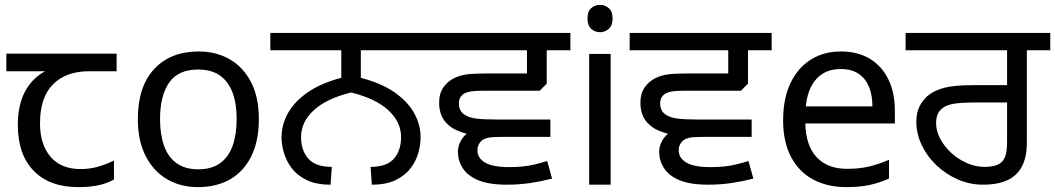

<svg xmlns="http://www.w3.org/2000/svg" viewBox="-20 -757 4325 787"><path d="M301 10Q183 10 118 -57Q53 -124 53 -245Q53 -325 82 -380.5Q111 -436 165 -465H6V-537H458V-465H345Q251 -465 197.5 -411.5Q144 -358 144 -252Q144 -165 187 -114.5Q230 -64 310 -64Q347 -64 381 -73.5Q415 -83 447 -99V-21Q418 -5 383 2.5Q348 10 301 10Z M1041 -269Q1041 -180 1010.5 -117.5Q980 -55 924 -22.5Q868 10 791 10Q720 10 664.5 -22.5Q609 -55 577 -117.5Q545 -180 545 -269Q545 -402 612 -474Q679 -546 794 -546Q867 -546 922.5 -513.5Q978 -481 1009.5 -419.5Q1041 -358 1041 -269ZM636 -269Q636 -206 652.5 -159.5Q669 -113 704 -88Q739 -63 793 -63Q847 -63 882 -88Q917 -113 933.5 -159.5Q950 -206 950 -269Q950 -333 933 -378Q916 -423 881.5 -447.5Q847 -472 792 -472Q710 -472 673 -418Q636 -364 636 -269Z M1335 0Q1276 0 1237 -19Q1198 -38 1175.5 -68Q1153 -98 1143.5 -131.5Q1134 -165 1134 -194Q1134 -245 1160 -292.5Q1186 -340 1240.5 -378Q1295 -416 1379 -438V-551H1088V-622H1750V-551H1459V-438Q1544 -416 1598 -378Q1652 -340 1678 -292.5Q1704 -245 1704 -194Q1704 -165 1695 -131.5Q1686 -98 1663.5 -68Q1641 -38 1602 -19Q1563 0 1504 0L1499 -73Q1566 -73 1595 -107Q1624 -141 1624 -195Q1624 -257 1572 -305Q1520 -353 1419 -378Q1318 -353 1266 -305Q1214 -257 1214 -195Q1214 -141 1243.5 -107Q1273 -73 1340 -73Z M2236 -196H1998Q1966 -196 1934.5 -200.5Q1903 -205 1877 -213.5Q1851 -222 1833 -233Q1804 -253 1792 -278Q1780 -303 1780 -336Q1780 -373 1796.5 -397.5Q1813 -422 1840 -436Q1866 -449 1896.5 -452.5Q1927 -456 1982 -456H2140V-551H1736V-622H2318V-551H2221V-414L2192 -385H1956Q1929 -385 1912.5 -382.5Q1896 -380 1885 -375Q1874 -369 1867.5 -359Q1861 -349 1861 -333Q1861 -317 1867.5 -304.5Q1874 -292 1889 -284Q1906 -274 1935.5 -270.5Q1965 -267 2026 -267H2236ZM2057 0Q1984 0 1940 -18.5Q1896 -37 1876.5 -68Q1857 -99 1857 -134Q1857 -168 1880.5 -196.5Q1904 -225 1953 -231L2097 -196H2057Q2015 -196 1995 -194.5Q1975 -193 1959 -184Q1949 -177 1943 -166Q1937 -155 1937 -141Q1937 -109 1968.5 -90.5Q2000 -72 2067 -72Q2096 -72 2121.5 -74.5Q2147 -77 2172 -83Q2197 -89 2223 -97L2243 -25Q2201 -14 2155 -7Q2109 0 2057 0Z M2483 -536V0H2395V-536ZM2440 -737Q2460 -737 2475.5 -723.5Q2491 -710 2491 -681Q2491 -653 2475.5 -639Q2460 -625 2440 -625Q2418 -625 2403 -639Q2388 -653 2388 -681Q2388 -710 2403 -723.5Q2418 -737 2440 -737Z M3061 -196H2823Q2791 -196 2759.5 -200.5Q2728 -205 2702 -213.5Q2676 -222 2658 -233Q2629 -253 2617 -278Q2605 -303 2605 -336Q2605 -373 2621.5 -397.5Q2638 -422 2665 -436Q2691 -449 2721.5 -452.5Q2752 -456 2807 -456H2965V-551H2561V-622H3143V-551H3046V-414L3017 -385H2781Q2754 -385 2737.5 -382.5Q2721 -380 2710 -375Q2699 -369 2692.5 -359Q2686 -349 2686 -333Q2686 -317 2692.5 -304.5Q2699 -292 2714 -284Q2731 -274 2760.5 -270.5Q2790 -267 2851 -267H3061ZM2882 0Q2809 0 2765 -18.5Q2721 -37 2701.5 -68Q2682 -99 2682 -134Q2682 -168 2705.5 -196.5Q2729 -225 2778 -231L2922 -196H2882Q2840 -196 2820 -194.5Q2800 -193 2784 -184Q2774 -177 2768 -166Q2762 -155 2762 -141Q2762 -109 2793.5 -90.5Q2825 -72 2892 -72Q2921 -72 2946.5 -74.5Q2972 -77 2997 -83Q3022 -89 3048 -97L3068 -25Q3026 -14 2980 -7Q2934 0 2882 0Z M3427 -546Q3496 -546 3545.5 -516Q3595 -486 3621.5 -431.5Q3648 -377 3648 -304V-251H3281Q3283 -160 3327.5 -112.5Q3372 -65 3452 -65Q3503 -65 3542.5 -74.5Q3582 -84 3624 -102V-25Q3583 -7 3543 1.5Q3503 10 3448 10Q3372 10 3313.5 -21Q3255 -52 3222.5 -113.5Q3190 -175 3190 -264Q3190 -352 3219.5 -415Q3249 -478 3302.5 -512Q3356 -546 3427 -546ZM3426 -474Q3363 -474 3326.5 -433.5Q3290 -393 3283 -321H3556Q3556 -367 3542 -401Q3528 -435 3499.5 -454.5Q3471 -474 3426 -474Z M4009 0Q3955 0 3906 -21.5Q3857 -43 3818.5 -79.5Q3780 -116 3758 -162.5Q3736 -209 3736 -258Q3736 -294 3748.5 -319.5Q3761 -345 3781 -363Q3808 -386 3849.5 -397Q3891 -408 3971 -408H4108V-551H3692V-622H4285V-551H4189V-172Q4189 -114 4169.5 -76Q4150 -38 4110.5 -19Q4071 0 4009 0ZM4016 -73Q4039 -73 4058 -78Q4077 -83 4089 -96Q4098 -107 4103 -124.5Q4108 -142 4108 -183V-337H3981Q3919 -337 3888 -331.5Q3857 -326 3840 -311Q3827 -300 3822 -285Q3817 -270 3817 -252Q3817 -220 3834 -188Q3851 -156 3879.5 -130Q3908 -104 3943.5 -88.5Q3979 -73 4016 -73Z"/></svg>

Font: gurmukhi25
Style: Book
Weight: 400
Designer: Jelle Bosma - Monotype Design Team
Foundry: Monotype Imaging Inc.
Version: Version 2.003